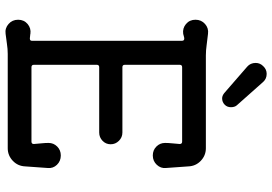

<svg xmlns="http://www.w3.org/2000/svg" viewBox="-170 -826 1020 720"><g transform="rotate(90 340.0 -466.0)"><path d="M329 -797 230 -883Q216 -895 216 -915Q216 -931 228 -943Q240 -956 257 -956Q276 -956 288 -942L375 -844Q382 -836 382 -822Q382 -808 373 -799Q363 -789 349 -789Q339 -789 329 -797ZM563 -184Q584 -184 598 -169.5Q612 -155 610 -135L604 -51Q603 -23 583 -4Q563 15 536 15H182Q164 15 144.5 18Q125 21 107 23Q86 26 70 12Q54 -2 54 -24Q54 -46 70 -59.5Q86 -73 107 -70Q110 -69 114 -69Q118 -69 123 -68H125Q133 -68 133 -76V-638Q133 -647 125 -647Q121 -647 116.5 -645.5Q112 -644 107 -643Q86 -640 70 -653.5Q54 -667 54 -689Q54 -711 70 -725Q86 -739 107 -736Q127 -734 148 -731Q169 -728 188 -728H536Q563 -728 583 -709Q603 -690 604 -662L610 -578Q612 -559 598 -544Q584 -529 563 -529Q543 -529 529.5 -542.5Q516 -556 516 -575Q516 -587 517.5 -601.5Q519 -616 520 -630Q520 -639 511 -639H232Q223 -639 223 -630V-424Q223 -415 232 -415H477Q495 -415 508 -402Q521 -389 521 -371Q521 -353 508 -340.5Q495 -328 477 -328H232Q223 -328 223 -319V-83Q223 -74 232 -74H511Q520 -74 520 -83Q519 -98 517.5 -111.5Q516 -125 516 -138Q516 -157 529.5 -170.5Q543 -184 563 -184Z"/></g></svg>

Font: Kiwi Maru Medium
Style: Regular
Weight: 500
Designer: Hiroki-Chan
Version: Version 1.100